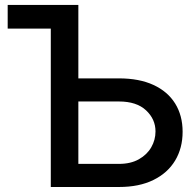

<svg xmlns="http://www.w3.org/2000/svg" viewBox="-20 -747 778 767"><path d="M284.4 -727.3V-632.8H10.7V-727.3ZM259.2 -433.9H455.3Q536.2 -433.9 593 -407.7Q649.9 -381.4 679.7 -333.5Q709.5 -285.5 709.5 -220.5Q709.5 -155.5 679.7 -105.8Q649.9 -56.1 593 -28.1Q536.2 0 455.3 0H182.9V-727.3H293V-92.3H455.3Q502.1 -92.3 534.8 -110.8Q567.5 -129.3 584.3 -158.7Q601.2 -188.2 601.2 -221.9Q601.2 -271 563.4 -306.3Q525.6 -341.6 455.3 -341.6H259.2Z"/></svg>

Font: InterMG Medium
Style: Regular
Weight: 500
Designer: Rasmus Andersson
Foundry: rsms
Version: Version 3.019;December 26, 2023;FontCreator 15.0.0.2955 64-b